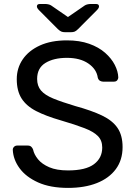

<svg xmlns="http://www.w3.org/2000/svg" viewBox="-20 -907 662 937"><path d="M312.1 10Q225.4 10 166 -16.7Q106.6 -43.5 75.5 -86Q44.4 -128.5 42.4 -176.2Q42.4 -184.4 48.5 -190.5Q54.6 -196.6 63.6 -196.6H115.4Q126.6 -196.6 132.6 -190.8Q138.7 -185.1 141.4 -177.1Q146.5 -153.1 165.5 -129.7Q184.6 -106.3 220.4 -90.8Q256.2 -75.3 312.1 -75.3Q398.1 -75.3 438.5 -105.6Q478.9 -135.8 478.9 -187Q478.9 -221.7 457.6 -243.2Q436.4 -264.6 392.1 -281.6Q347.9 -298.7 277.6 -319.3Q205.1 -340.1 156.8 -364.8Q108.6 -389.6 85.2 -426.6Q61.8 -463.6 61.8 -520.6Q61.8 -574.8 91 -617.5Q120.1 -660.1 174.8 -685.1Q229.5 -710 306.7 -710Q368.7 -710 415.3 -693.3Q461.9 -676.7 493 -649.3Q524.1 -621.8 540.2 -590.3Q556.3 -558.8 557.3 -529Q557.3 -521.6 552 -515.1Q546.7 -508.6 536.3 -508.6H482.6Q475.9 -508.6 468.2 -512.6Q460.5 -516.6 457.2 -527.9Q451.4 -569.4 411.1 -597.1Q370.8 -624.7 306.7 -624.7Q241.9 -624.7 201.5 -599.7Q161.2 -574.8 161.2 -521.9Q161.2 -487.8 179.9 -465.5Q198.7 -443.3 239.7 -426.3Q280.8 -409.4 346.9 -389.6Q426.6 -367.8 477.8 -343.3Q528.9 -318.9 553.6 -282.6Q578.2 -246.3 578.2 -189.4Q578.2 -126.2 545.3 -81.7Q512.4 -37.2 452.8 -13.6Q393.2 10 312.1 10ZM295.4 -750Q287.6 -750 280.4 -752.5Q273.3 -754.9 262.4 -764.9L170.8 -856.9Q160.1 -867.6 160.1 -875.6Q160.1 -887.5 174.4 -887.5H201.6Q208.3 -887.5 216.3 -885.7Q224.2 -883.9 229.4 -880.5L311.6 -823.9L393.9 -880.5Q399.2 -883.9 407.1 -885.7Q414.9 -887.5 421.7 -887.5H448.8Q463.2 -887.5 463.2 -875.6Q463.2 -867.6 452.5 -856.9L360.8 -764.9Q350.8 -754.9 343.6 -752.5Q336.4 -750 327.9 -750Z"/></svg>

Font: Rubik Light
Style: Regular
Weight: 300
Designer: Hubert and Fischer
Foundry: Hubert and Fischer
Version: Version 2.300;gftools[0.9.30]